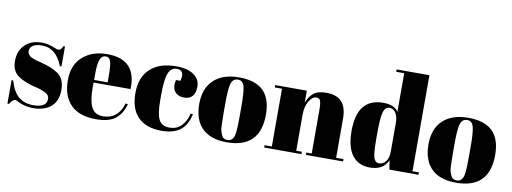

<svg xmlns="http://www.w3.org/2000/svg" viewBox="-61 -1091 3845 1441"><g transform="rotate(10 1861.5 -370.0)"><path d="M33 10V-169H45Q71 -82 115 -47Q159 -12 225 -12Q327 -12 327 -77Q327 -105 302 -119Q263 -141 202 -153Q134 -171 88 -201Q33 -237 33 -315Q33 -393 81 -439.5Q129 -486 209 -486Q258 -486 310 -463Q329 -455 339 -455Q349 -455 356 -462Q363 -469 373 -488H384V-335H372Q321 -465 214 -465Q167 -465 144 -448.5Q121 -432 121 -407Q121 -392 128 -383.5Q135 -375 139 -371Q143 -367 152 -362.5Q161 -358 167 -355.5Q173 -353 185.5 -349Q198 -345 204 -344Q272 -327 302 -314.5Q332 -302 359 -284Q414 -246 414 -161.5Q414 -77 364 -33.5Q314 10 227 10Q165 10 107 -19Q95 -27 88 -27Q66 -27 45 10Z M706 -486Q933 -486 924 -258H642V-219Q642 -121 667 -71Q692 -21 754 -21Q870 -21 906 -145L924 -142Q905 -70 855.5 -30Q806 10 707 10Q578 10 513.5 -56.5Q449 -123 449 -241.5Q449 -360 521.5 -423Q594 -486 706 -486ZM643 -278H746V-327Q746 -408 736.5 -437.5Q727 -467 698.5 -467Q670 -467 656.5 -435.5Q643 -404 643 -327Z M1240 -468Q1196 -468 1177 -420Q1158 -372 1158 -261V-209Q1158 -110 1180 -67Q1202 -24 1261 -24Q1320 -24 1355 -64Q1390 -104 1400 -155L1418 -153Q1399 -67 1348 -29Q1296 10 1205 10Q1089 10 1027 -52.5Q965 -115 965 -235.5Q965 -356 1035.5 -421Q1106 -486 1232 -486Q1321 -486 1368 -451.5Q1415 -417 1415 -365Q1415 -313 1392.5 -289Q1370 -265 1330.5 -265Q1291 -265 1267 -286Q1243 -307 1243 -348Q1243 -366 1248 -384H1281Q1288 -404 1288 -420Q1288 -468 1240 -468Z M1766 -197V-282Q1766 -379 1755.5 -423.5Q1745 -468 1707 -468Q1685 -468 1671.5 -455.5Q1658 -443 1652 -414Q1643 -369 1643 -277V-199Q1643 -90 1649.5 -68Q1656 -46 1663 -32Q1674 -8 1706 -8Q1745 -8 1757 -53Q1766 -85 1766 -197ZM1958 -245Q1958 10 1704 10Q1579 10 1515 -54Q1451 -118 1451 -237.5Q1451 -357 1519.5 -421.5Q1588 -486 1712 -486Q1836 -486 1897 -426.5Q1958 -367 1958 -245Z M1988 -476H2229V-384Q2245 -430 2278 -458Q2311 -486 2378 -486Q2533 -486 2533 -319V-18H2589V0H2306V-18H2347V-343Q2347 -403 2339 -420.5Q2331 -438 2310 -438Q2278 -438 2253.5 -396Q2229 -354 2229 -294V-18H2272V0H1988V-18H2043V-458H1988Z M2929 -136V-354Q2929 -397 2912 -427Q2895 -457 2862 -457Q2829 -457 2817 -413Q2805 -369 2805 -259V-207Q2805 -102 2816 -67.5Q2827 -33 2856.5 -33Q2886 -33 2907.5 -59Q2929 -85 2929 -136ZM2942 0 2931 -70Q2897 10 2793 10Q2707 10 2659.5 -52Q2612 -114 2612 -237Q2612 -486 2810 -486Q2898 -486 2926 -437V-732H2865V-750H3115V-18H3164V0Z M3513 -197V-282Q3513 -379 3502.5 -423.5Q3492 -468 3454 -468Q3432 -468 3418.5 -455.5Q3405 -443 3399 -414Q3390 -369 3390 -277V-199Q3390 -90 3396.5 -68Q3403 -46 3410 -32Q3421 -8 3453 -8Q3492 -8 3504 -53Q3513 -85 3513 -197ZM3705 -245Q3705 10 3451 10Q3326 10 3262 -54Q3198 -118 3198 -237.5Q3198 -357 3266.5 -421.5Q3335 -486 3459 -486Q3583 -486 3644 -426.5Q3705 -367 3705 -245Z"/></g></svg>

Font: Abril Fatface
Style: Regular
Weight: 400
Designer: Veronika Burian, Jos Scaglione
Foundry: TypeTogether
Version: Version 1.001